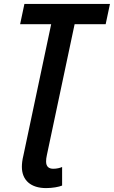

<svg xmlns="http://www.w3.org/2000/svg" viewBox="-20 -734 583 983"><path d="M216 229C248 229 282 223 298 216V121C287 126 270 130 253 130C231 130 216 120 216 93C216 84 217 72 220 60L362 -610H521L543 -714H105L83 -610H242L100 61C94 85 92 105 92 120C92 189 138 229 216 229Z"/></svg>

Font: Noto Sans SemiCondensed SemiBold
Style: Italic
Weight: 600
Width: 4
Italic angle: -12°
Designer: Monotype Design Team
Foundry: Monotype Imaging Inc.
Version: Version 2.013